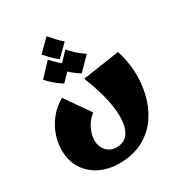

<svg xmlns="http://www.w3.org/2000/svg" viewBox="-207 -800 1109 1186"><g transform="rotate(-30 347.0 -207.0)"><path d="M296 246Q227 246 166.5 218Q106 190 68 134Q30 78 30 -4Q30 -56 48 -108Q66 -160 102 -205.5Q138 -251 193 -283L315 -108Q278 -80 256.5 -37Q235 6 235 47Q235 74 247 98Q259 122 281 136.5Q303 151 332 151Q382 151 408.5 122Q435 93 442.5 44Q450 -5 442 -65.5Q434 -126 415 -191Q396 -256 371 -316L634 -355Q659 -282 663 -200Q667 -118 648 -39Q629 40 585 104.5Q541 169 469 207.5Q397 246 296 246ZM301 -497Q277 -514 257 -534.5Q237 -555 217 -577L301 -660Q321 -636 339 -616.5Q357 -597 382 -576ZM249 -352Q221 -370 194.5 -392Q168 -414 148 -438L235 -531Q258 -505 282 -483.5Q306 -462 337 -442ZM374 -352Q346 -370 319.5 -392Q293 -414 273 -438L360 -531Q383 -505 407 -483.5Q431 -462 462 -442Z"/></g></svg>

Font: Marhey
Style: Bold
Weight: 700
Designer: Nur Syamsi & Bustanul Arifin
Foundry: Namelatype
Version: Version 1.000